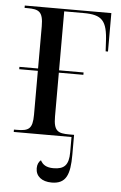

<svg xmlns="http://www.w3.org/2000/svg" viewBox="-53 -574 512 811"><g transform="rotate(5 203.0 -168.5)"><path d="M19 0H264V65C264 119 245 138 199 138C169 138 153 127 144 109C135 116 129 128 129 144C129 178 155 199 197 199C258 199 274 159 274 75V-10H253C206 -10 187 -18 187 -80V-266H291V-276H187V-526H269C347 -526 370 -504 374 -410L376 -373H386V-536H19V-526H31C79 -526 98 -518 98 -455V-276H19V-266H98V-80C98 -19 81 -10 31 -10H19Z"/></g></svg>

Font: Noto Serif Display Condensed
Style: Regular
Weight: 400
Width: 3
Designer: Monotype Design Team
Foundry: Monotype Imaging Inc.
Version: Version 2.009